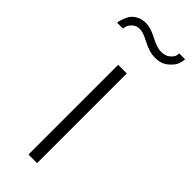

<svg xmlns="http://www.w3.org/2000/svg" viewBox="-289 -759 787 787"><g transform="rotate(45 104.5 -365.0)"><path d="M128 0H78V-520H128ZM164 -647Q132 -647 94 -667Q56 -687 38 -687Q18 -687 5.5 -675.5Q-7 -664 -10 -654Q-13 -644 -13 -639H-47Q-47 -645 -43.5 -657Q-40 -669 -32 -684.5Q-24 -700 -5.5 -711Q13 -722 38 -722Q65 -722 102.5 -702Q140 -682 165 -682Q189 -682 203 -694Q217 -706 219.5 -715Q222 -724 222 -730H256Q256 -719 250.5 -702.5Q245 -686 222.5 -666.5Q200 -647 164 -647Z"/></g></svg>

Font: Raleway
Style: Light
Weight: 300
Designer: Matt McInerney, Pablo Impallari, Rodrigo Fuenzalida
Foundry: Matt McInerney, Pablo Impallari, Rodrigo Fuenzalida
Version: Version 3.000